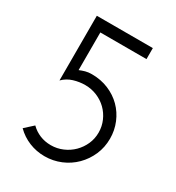

<svg xmlns="http://www.w3.org/2000/svg" viewBox="-162 -754 789 861"><g transform="rotate(30 232.5 -323.5)"><path d="M87 -320V-655H377V-598H138V-403Q152 -409 166.5 -413Q181 -417 199 -417Q246 -417 285.5 -400.5Q325 -384 353.5 -355.5Q382 -327 398 -288.5Q414 -250 414 -207Q414 -162 397 -123Q380 -84 350.5 -54.5Q321 -25 281.5 -8.5Q242 8 198 8Q156 8 118 -7.5Q80 -23 51 -52L94 -91Q114 -71 140.5 -60Q167 -49 198 -49Q230 -49 259 -61.5Q288 -74 309.5 -95.5Q331 -117 343.5 -145Q356 -173 356 -205Q356 -237 343.5 -265.5Q331 -294 309.5 -315Q288 -336 259 -348Q230 -360 198 -360Q168 -360 138.5 -351Q109 -342 87 -320Z"/></g></svg>

Font: Josefin Sans
Style: Regular
Weight: 400
Designer: Santiago Orozco
Foundry: Typemade
Version: Version 1.0